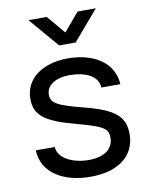

<svg xmlns="http://www.w3.org/2000/svg" viewBox="-87 -828 704 907"><g transform="rotate(-10 265.0 -375.0)"><path d="M274 14.5C408.5 14.5 490 -48.5 490 -153C490 -236.5 443.5 -276.5 301 -313C174 -345 146.5 -362 146.5 -401.5C146.5 -447.5 194.5 -477.5 264.5 -475.5C338 -473.5 393.5 -447.5 397 -392H488C482 -497 387.5 -555 264.5 -555C140 -555 57 -492 57 -397C57 -319.5 102.5 -282.5 245.5 -244.5C377.5 -209 398 -196 398 -150.5C398 -97.5 353 -65 279.5 -65C201.5 -65 134 -99.5 131 -153.5H40C44 -44.5 145 14.5 274 14.5ZM113 -765 235 -622.5H314L436 -765H348.5L274.5 -677.5L200.5 -765Z"/></g></svg>

Font: Eudonet Medium
Style: Regular
Weight: 500
Designer: Mikhail Sharanda
Foundry: Mikhail Sharanda
Version: Version 4.503;Glyphs 3.1.2 (3151)